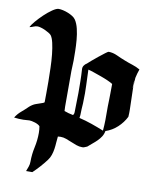

<svg xmlns="http://www.w3.org/2000/svg" viewBox="-93 -765 794 1001"><g transform="rotate(10 303.5 -265.0)"><path d="M431 -521Q454 -521 477.5 -510Q501 -499 522 -491Q542 -483 564 -476Q586 -469 605 -458Q597 -436 592 -413Q587 -390 587 -366Q587 -354 587.5 -356.5Q588 -359 588.5 -369Q589 -379 589.5 -392.5Q590 -406 590.5 -416Q591 -426 591.5 -428.5Q592 -431 592 -419Q592 -404 590.5 -389Q589 -374 589 -358Q589 -329 590.5 -301Q592 -273 592 -244Q592 -234 592 -224.5Q592 -215 591 -205Q575 -173 548 -148Q521 -123 486 -111Q483 -94 474.5 -81Q466 -68 455 -57Q444 -46 431.5 -36Q419 -26 407 -15Q401 -13 395 -10Q389 -7 382 -7Q365 -7 350 -12.5Q335 -18 320.5 -24Q306 -30 291.5 -35.5Q277 -41 261 -41Q252 -41 247 -40Q245 -25 244 -7.5Q243 10 240.5 27Q238 44 232.5 60Q227 76 217 89Q202 109 184 129Q166 149 148 166H115Q120 153 124.5 140.5Q129 128 129 114Q129 75 137.5 36.5Q146 -2 146 -41Q146 -59 143 -76Q140 -80 133 -84Q126 -88 117 -91Q108 -94 99.5 -95.5Q91 -97 87 -97Q79 -97 71 -96Q63 -95 55 -95Q42 -95 30 -95.5Q18 -96 5 -98Q18 -119 36 -134Q54 -149 71 -166Q88 -181 104 -186.5Q120 -192 140 -199Q142 -200 145 -201.5Q148 -203 148 -205Q148 -221 148.5 -250Q149 -279 148.5 -313.5Q148 -348 147 -385.5Q146 -423 142.5 -456.5Q139 -490 133 -516Q127 -542 118 -554Q114 -559 104 -565Q94 -571 83 -576Q72 -581 61 -584Q50 -587 44 -587Q33 -587 23 -582.5Q13 -578 2 -576Q7 -588 24 -608Q41 -628 61.5 -647.5Q82 -667 103 -681.5Q124 -696 136 -696Q146 -696 159.5 -693Q173 -690 186.5 -684.5Q200 -679 211 -672Q222 -665 228 -656Q240 -638 246.5 -610.5Q253 -583 255.5 -553.5Q258 -524 258.5 -495Q259 -466 259 -444Q259 -430 258 -416.5Q257 -403 257 -389V-224Q257 -212 257 -200.5Q257 -189 258 -177Q269 -173 281 -169.5Q293 -166 305 -164Q311 -170 311 -181Q311 -207 312 -231.5Q313 -256 313 -282Q313 -312 312.5 -344Q312 -376 310 -407Q309 -418 315 -427Q321 -436 330 -441Q334 -445 349 -458Q364 -471 381.5 -485Q399 -499 413.5 -510Q428 -521 431 -521ZM343 -411Q344 -389 344.5 -369.5Q345 -350 346 -329.5Q347 -309 347 -286Q347 -263 346 -234Q345 -218 344 -202Q343 -186 343 -170Q343 -167 342 -162.5Q341 -158 341 -155Q375 -147 408 -135.5Q441 -124 473 -111Q474 -125 475 -138.5Q476 -152 476 -166Q476 -196 476 -213Q476 -230 476 -241Q476 -252 476.5 -259.5Q477 -267 477 -278.5Q477 -290 477.5 -308.5Q478 -327 478 -359Q469 -365 451 -373Q433 -381 412 -388.5Q391 -396 372 -402.5Q353 -409 343 -411Z"/></g></svg>

Font: Hand Textur
Style: Regular
Weight: 400
Designer: F. H. Ehmcke um 1935
Foundry: Peter Wiegel
Version: Version 1.000